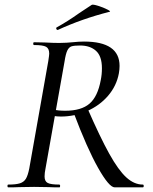

<svg xmlns="http://www.w3.org/2000/svg" viewBox="-20 -807 660 827"><path d="M16 -12Q49 -12 66 -17.5Q83 -23 91.5 -37Q100 -51 106 -81L188 -544Q192 -570 192 -576Q192 -598 178.5 -605.5Q165 -613 127 -613Q123 -613 123 -619Q123 -625 127 -625L173 -624Q211 -622 235 -622Q252 -622 266.5 -623Q281 -624 292 -625Q321 -628 342 -628Q495 -628 495 -523Q495 -508 492 -491Q482 -437 445.5 -394.5Q409 -352 355 -328.5Q301 -305 242 -305Q226 -305 208 -308L212 -335Q230 -330 261 -330Q330 -330 365.5 -360.5Q401 -391 414 -462Q419 -486 419 -513Q419 -565 393.5 -588Q368 -611 325 -611Q300 -611 288.5 -607.5Q277 -604 270 -589.5Q263 -575 258 -542L176 -81Q172 -62 172 -47Q172 -26 185.5 -19Q199 -12 235 -12Q239 -12 239 -6Q239 0 236 0Q206 0 190 -1L127 -2L63 -1Q46 0 16 0Q12 0 12 -6Q12 -12 16 -12ZM297 -322 356 -342Q411 -216 450.5 -145Q490 -74 524 -43Q558 -12 595 -12Q599 -12 599 -6Q599 0 595 0H474Q450 0 402.5 -84Q355 -168 297 -322ZM228 -678Q224 -678 222.5 -682.5Q221 -687 224 -689Q270 -714 322 -751Q369 -782 375 -786Q380 -789 402.5 -782Q425 -775 442.5 -766Q460 -757 451 -756Q333 -726 229 -678Z"/></svg>

Font: Cormorant Infant Medium
Style: Italic
Weight: 500
Italic angle: -10°
Designer: Christian Thalmann (Catharsis Fonts)
Foundry: Catharsis Fonts
Version: Version 4.000